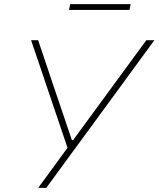

<svg xmlns="http://www.w3.org/2000/svg" viewBox="-20 -907 766 927"><path d="M164.5 0Q198 -46 232.8 -93.2Q267.5 -140.5 306 -193.5L199.5 -508Q182 -560 166.2 -606.8Q150.5 -653.5 130 -713H164Q187.5 -644.5 204 -594.8Q220.5 -545 235.5 -500.5Q250.5 -456 269 -402L327 -230.5H333L456.5 -399Q487.5 -441 513.5 -476.8Q539.5 -512.5 565.2 -547.5Q591 -582.5 620.2 -622.5Q649.5 -662.5 686.5 -713H725.5Q678.5 -649 627.2 -578.8Q576 -508.5 533 -450L367.5 -224Q331 -174 287.2 -114.5Q243.5 -55 203.5 0ZM313 -859 319 -887H611L605 -859Z"/></svg>

Font: Commissioner Thin
Style: Italic
Weight: 100
Italic angle: -12°
Designer: Kostas Bartsokas
Foundry: Kostas Bartsokas
Version: Version 1.000; ttfautohint (v1.8.3)